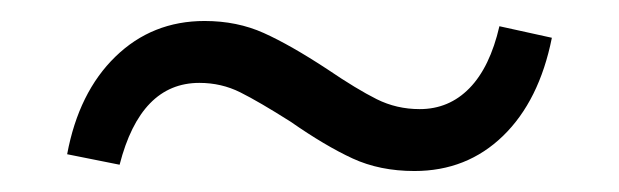

<svg xmlns="http://www.w3.org/2000/svg" viewBox="-20 -321 590 183"><path d="M257 -205Q227 -224 209 -233Q191 -242 170 -242Q114 -242 94 -164L44 -174Q55 -233 90 -267Q125 -301 175 -301Q206 -301 231.5 -289.5Q257 -278 292 -255Q320 -236 339 -226.5Q358 -217 380 -217Q408 -217 427.5 -237Q447 -257 456 -296L506 -285Q494 -225 459.5 -191.5Q425 -158 375 -158Q342 -158 316 -170Q290 -182 257 -205Z"/></svg>

Font: Ysabeau Medium
Style: Italic
Weight: 500
Italic angle: -12°
Designer: Christian Thalmann (Catharsis Fonts)
Version: Version 0.003